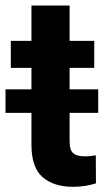

<svg xmlns="http://www.w3.org/2000/svg" viewBox="-34 -679 392 708"><path d="M328.1 -349.6V-262.7H222.7V-159.2Q222.7 -125 236.3 -113.8Q250 -102.5 277.8 -102.5Q291 -102.5 301.3 -103.8Q311.5 -105 319.3 -106.4L319.8 -2.9Q301.8 2.9 280.8 6.3Q259.8 9.8 234.4 9.8Q164.6 9.8 123.3 -25.6Q82 -61 82 -145V-262.7H-13.7V-349.6H82V-428.7H5.9V-528.3H82V-658.7H222.7V-528.3H313.5V-428.7H222.7V-349.6Z"/></svg>

Font: Vazirmatn FD
Style: Bold
Weight: 700
Designer: Saber Rastikerdar
Foundry: Saber Rastikerdar
Version: Version 33.001